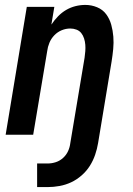

<svg xmlns="http://www.w3.org/2000/svg" viewBox="-20 -548 540 781"><path d="M131 213V117H174Q191 117 207.5 111.5Q224 106 237 94Q250 82 257 66.5Q264 51 266 34L324 -313Q326 -327 327 -340Q328 -353 327 -366Q326 -379 322 -391.5Q318 -404 310.5 -413.5Q303 -423 291 -427.5Q279 -432 266 -432Q248 -432 231 -425Q214 -418 201 -404.5Q188 -391 181 -374Q174 -357 172 -340L115 0H3L89 -520H201L189 -448Q201 -466 216 -481.5Q231 -497 249 -507.5Q267 -518 287 -523Q307 -528 327 -528Q352 -528 375 -518.5Q398 -509 412 -490Q426 -471 432.5 -447.5Q439 -424 441 -399Q443 -374 440.5 -348.5Q438 -323 434 -298L379 34Q375 58 367 81.5Q359 105 345.5 126.5Q332 148 312 165.5Q292 183 269.5 193.5Q247 204 222.5 208.5Q198 213 174 213Z"/></svg>

Font: Iosevka SS04 Oblique
Style: Bold
Weight: 700
Italic angle: -9°
Monospace: yes
Designer: Belleve Invis
Foundry: Belleve Invis
Version: Version 19.0.0; ttfautohint (v1.8.4)